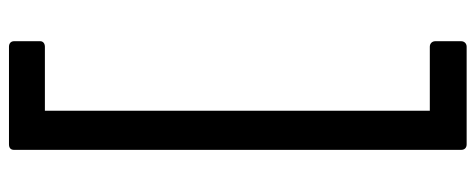

<svg xmlns="http://www.w3.org/2000/svg" viewBox="-328 -522 1034 417"><g transform="rotate(-90 188.5 -313.0)"><path d="M296 184C303 184 308 179 308 172V116C308 109 303 104 296 104H157V-732H296C303 -732 308 -736 308 -742V-799C308 -806 303 -810 296 -810H84C76 -810 72 -806 72 -799V172C72 179 76 184 84 184Z"/></g></svg>

Font: LINE Seed JP App_OTF Regular
Style: Regular
Weight: 400
Designer: LY Corporation & Fontrix & Fontworks
Version: Version 1.002